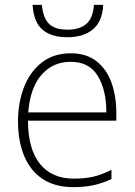

<svg xmlns="http://www.w3.org/2000/svg" viewBox="-20 -759 553 789"><path d="M271 -540Q335 -540 376.5 -507.5Q418 -475 438 -419.5Q458 -364 458 -294V-263H95Q95 -148 143.5 -86.5Q192 -25 283 -25Q329 -25 362 -32.5Q395 -40 438 -61V-23Q401 -6 364.5 2Q328 10 282 10Q205 10 154.5 -24Q104 -58 79 -119Q54 -180 54 -260Q54 -337 78.5 -400.5Q103 -464 151.5 -502Q200 -540 271 -540ZM271 -505Q197 -505 150.5 -451.5Q104 -398 96 -297H417Q417 -390 381.5 -447.5Q346 -505 271 -505ZM404 -739Q401 -671 362 -638.5Q323 -606 257 -606Q190 -606 154 -637.5Q118 -669 114 -739H152Q157 -685 181.5 -661Q206 -637 258 -637Q307 -637 334.5 -660.5Q362 -684 366 -739Z"/></svg>

Font: Noto Sans Disp ExtLt
Style: Regular
Weight: 200
Designer: Monotype Design Team
Foundry: Monotype Imaging Inc.
Version: Version 2.000;GOOG;noto-source:20170915:90ef993387c0